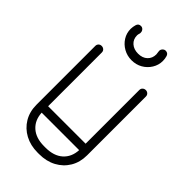

<svg xmlns="http://www.w3.org/2000/svg" viewBox="-268 -969 1054 1054"><g transform="rotate(45 258.5 -442.5)"><path d="M404 -634Q404 -645 411.5 -652Q419 -659 430 -659Q440 -659 447.5 -652Q455 -645 455 -634V-178Q455 -124 430.5 -83Q406 -42 363 -19Q320 4 264 4H252Q197 4 154 -19Q111 -42 86.5 -83Q62 -124 62 -178V-634Q62 -645 69 -652Q76 -659 87 -659Q98 -659 105.5 -652Q113 -645 113 -634V-217H404ZM252 -46H264Q328 -46 364.5 -78.5Q401 -111 404 -167H113Q116 -111 152.5 -78.5Q189 -46 252 -46ZM330 -854Q329 -859 329 -863Q329 -873 336.5 -881Q344 -889 354 -889Q372 -889 378 -872Q383 -855 383 -838Q383 -806 366 -778.5Q349 -751 321 -735Q293 -719 258 -719Q224 -719 195.5 -735Q167 -751 150 -778Q133 -805 133 -838Q133 -846 134.5 -854.5Q136 -863 138 -870Q143 -889 162 -889Q173 -889 180 -881Q187 -873 187 -863Q187 -860 187 -857Q183 -844 183 -838Q183 -807 204 -788.5Q225 -770 258 -770Q292 -770 312 -789Q332 -808 332 -838Q332 -844 330 -854Z"/></g></svg>

Font: Libertine Sup
Style: Regular
Weight: 400
Designer: Bastien Sozeau
Foundry: NBR — Bastien Sozeau
Version: Version 2.003; ttfautohint (v1.8.4.7-5d5b);gftools[0.9.33]